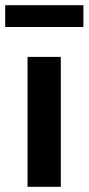

<svg xmlns="http://www.w3.org/2000/svg" viewBox="-32 -719 341 739"><path d="M74 0V-500H202V0ZM-12 -615V-699H289V-615Z"/></svg>

Font: Geologica Medium
Style: Regular
Weight: 500
Designer: Sindre Bremnes, Frode Helland
Foundry: Monokrom Skriftforlag AS
Version: Version 1.010;gftools[0.9.28]